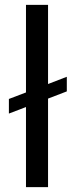

<svg xmlns="http://www.w3.org/2000/svg" viewBox="-20 -770 310 790"><path d="M177.7 -424.3 254.9 -454.1V-394L177.7 -364.3V0H86.9V-329.6L16.6 -302.7V-362.8L86.9 -389.6V-750H177.7Z"/></svg>

Font: RobotoInd
Style: Regular
Weight: 400
Designer: Google
Version: Version 2.001101; 2014